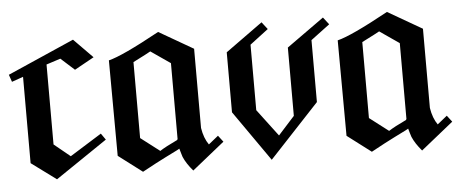

<svg xmlns="http://www.w3.org/2000/svg" viewBox="-41 -566 1646 681"><g transform="rotate(-5 782.5 -225.5)"><path d="M322.6 -110.5 306.8 -133.2 193.7 -62.6 136.3 -109.5V-394.2L186.8 -410.5L235.3 -366.8L304.7 -405.3L237.4 -473.7L0 -369.5L8.9 -343.7L49.5 -357.9V-50.5L137.9 14.7Z M737.4 -66.8 720 -89.5 685.3 -61.6Q668.4 -85.3 662.6 -122.1V-404.2L540.5 -474.7Q406.3 -401.1 357.9 -389.5L359.5 -49.5L444.2 14.7Q497.9 -14.7 529.5 -30.3Q561.1 -45.8 570 -50.5L579.5 -55.8Q582.1 -46.8 584.2 -39.5Q586.3 -32.1 588.4 -25.8Q598.9 -1.1 622.1 25.8ZM576.3 -90.5 575.3 -89.5V-87.4Q531.6 -66.8 511.6 -53.7L444.2 -105.3V-375.8Q472.1 -389.5 487.4 -397.9Q502.6 -406.3 506.8 -408.4L576.3 -360.5Z M1147.4 -448.9 1127.4 -474.7 994.2 -379.5V-136.3L935.8 -71.6L863.2 -167.9V-401.1L928.9 -451.1L908.9 -476.8L776.8 -381.6V-167.9L902.6 12.1L1080 -177.9V-398.4Z M1552.1 -66.8 1534.7 -89.5 1500 -61.6Q1483.2 -85.3 1477.4 -122.1V-404.2L1355.3 -474.7Q1221.1 -401.1 1172.6 -389.5L1174.2 -49.5L1258.9 14.7Q1312.6 -14.7 1344.2 -30.3Q1375.8 -45.8 1384.7 -50.5L1394.2 -55.8Q1396.8 -46.8 1398.9 -39.5Q1401.1 -32.1 1403.2 -25.8Q1413.7 -1.1 1436.8 25.8ZM1391.1 -90.5 1390 -89.5V-87.4Q1346.3 -66.8 1326.3 -53.7L1258.9 -105.3V-375.8Q1286.8 -389.5 1302.1 -397.9Q1317.4 -406.3 1321.6 -408.4L1391.1 -360.5Z"/></g></svg>

Font: MM Bagan
Style: Regular
Weight: 400
Designer: Khon Soe Zaw Thu
Version: Version 1.00 July 10, 2016, initial release